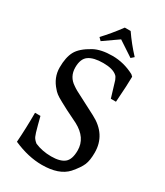

<svg xmlns="http://www.w3.org/2000/svg" viewBox="-230 -1027 979 1136"><g transform="rotate(30 259.5 -459.5)"><path d="M171 -811Q222 -865 273 -934H313Q356 -871 411 -812L392 -795L289 -863L189 -793ZM412 -528 379 -637Q371 -657 363 -663Q334 -689 268.5 -689Q203 -689 170 -666Q137 -643 137 -584Q137 -520 190 -486Q201 -478 217 -469L369 -390Q489 -328 489 -204Q489 -151 476 -120Q463 -89 424 -44Q370 15 253 15Q160 15 58 -30Q65 -126 65 -232H102L116 -178Q130 -124 137.5 -108.5Q145 -93 164 -78Q215 -56 276 -56Q337 -56 366 -79.5Q395 -103 395 -165Q395 -251 303 -300L222 -340Q163 -371 145 -382Q127 -393 115 -405L107 -414Q57 -468 57 -537.5Q57 -607 79.5 -648.5Q102 -690 169 -727Q217 -753 294.5 -753Q372 -753 444 -715L456 -704Q456 -654 447 -528Z"/></g></svg>

Font: Prociono
Style: Regular
Weight: 400
Designer: Barry Schwartz
Foundry: The Crud Factory
Version: Version 2.301